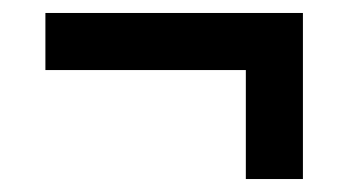

<svg xmlns="http://www.w3.org/2000/svg" viewBox="-20 -449 537 296"><path d="M50 -341V-429H447V-173H359V-341Z"/></svg>

Font: Georama Medium
Style: Regular
Weight: 500
Designer: Jean-Baptiste Levee
Foundry: Production Type
Version: Version 1.000